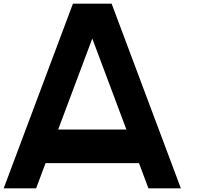

<svg xmlns="http://www.w3.org/2000/svg" viewBox="-20 -820 1100 1040"><path d="M375 -800 0 200H175.7L226.8 63.6H732.9L784 200H959.7L584.7 -800ZM664.7 -118.2H295L479.9 -611.2Z"/></svg>

Font: Kubos
Style: Light
Weight: 300
Version: Version 001.000